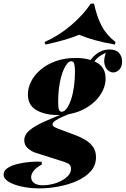

<svg xmlns="http://www.w3.org/2000/svg" viewBox="-127 -852 694 1060"><path d="M228 -227 288 -235Q246 -220 218.5 -207.5Q191 -195 177 -185Q163 -175 163 -165Q163 -157 172.5 -151.5Q182 -146 198 -140L289 -106Q316 -96 342 -81Q368 -66 385.5 -42.5Q403 -19 403 16Q403 61 374 93.5Q345 126 297.5 147Q250 168 195.5 178Q141 188 90 188Q40 188 -5 178.5Q-50 169 -78.5 152Q-107 135 -107 111Q-107 90 -85 75.5Q-63 61 -29.5 53Q4 45 39.5 42Q75 39 103 41L104 56Q72 74 58.5 91.5Q45 109 45 126Q45 147 62 159Q79 171 111 171Q135 171 162 164.5Q189 158 212.5 145.5Q236 133 250.5 116.5Q265 100 265 80Q265 59 248.5 50.5Q232 42 207 35L71 -8Q46 -16 26.5 -33.5Q7 -51 7 -77Q7 -109 37 -133.5Q67 -158 117.5 -180.5Q168 -203 228 -227ZM266 -514Q256 -514 245.5 -502.5Q235 -491 225.5 -470Q216 -449 209 -421.5Q202 -394 198 -361Q194 -328 194 -292Q194 -259 198.5 -247Q203 -235 213 -235Q228 -235 241.5 -253.5Q255 -272 265.5 -303.5Q276 -335 281.5 -375Q287 -415 287 -458Q287 -479 283.5 -496.5Q280 -514 266 -514ZM292 -532Q362 -532 409 -505.5Q456 -479 456 -418Q456 -370 423.5 -323.5Q391 -277 331.5 -247Q272 -217 191 -217Q121 -217 74 -244Q27 -271 27 -331Q27 -367 45 -402.5Q63 -438 97.5 -467.5Q132 -497 181 -514.5Q230 -532 292 -532ZM376 -479 355 -486Q371 -528 404.5 -553.5Q438 -579 478 -579Q513 -579 530 -560Q547 -541 547 -513Q547 -484 532 -468Q517 -452 498 -452Q482 -452 467.5 -465Q453 -478 449 -504Q445 -530 461 -570L465 -563Q430 -550 410 -531Q390 -512 376 -479ZM309 -660Q272 -644 224 -630.5Q176 -617 124 -606L119 -620Q198 -655 265.5 -712.5Q333 -770 374 -832H392Q408 -759 434.5 -708.5Q461 -658 511 -620L507 -606Q440 -618 394.5 -631Q349 -644 309 -660Z"/></svg>

Font: Playfair Display Black
Style: Italic
Weight: 900
Italic angle: -14°
Designer: Claus Eggers Sørensen
Foundry: Claus Eggers Sørensen
Version: Version 1.203